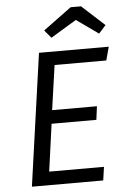

<svg xmlns="http://www.w3.org/2000/svg" viewBox="-60 -952 646 995"><g transform="rotate(-5 262.5 -454.5)"><path d="M525 -688 506 -618H237L204 -386H437L428 -316H195L161 -70H446L436 0H65L162 -688ZM233 -760 199 -801 346 -909H400L518 -801L481 -760L367 -841Z"/></g></svg>

Font: Fira Sans TEST Book
Style: Italic
Weight: 350
Italic angle: -8°
Designer: Carrois Corporate & Edenspiekermann AG
Foundry: Carrois Corporate GbR & Edenspiekermann AG
Version: Version 4.201